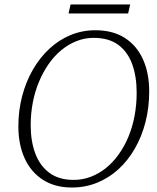

<svg xmlns="http://www.w3.org/2000/svg" viewBox="-20 -823 701 857"><path d="M301 14Q225 14 171.5 -20.5Q118 -55 90 -116.5Q62 -178 62 -259Q62 -330 79 -394.5Q96 -459 127 -512.5Q158 -566 200.5 -605.5Q243 -645 295 -666.5Q347 -688 405 -688Q484 -688 537.5 -653.5Q591 -619 618.5 -557.5Q646 -496 646 -415Q646 -343 629.5 -278.5Q613 -214 582 -160Q551 -106 508 -67Q465 -28 412.5 -7Q360 14 301 14ZM309 -20Q349 -20 385.5 -34Q422 -48 453 -73Q484 -98 509.5 -133.5Q535 -169 553 -212Q571 -255 580.5 -305Q590 -355 590 -409Q590 -483 569.5 -538Q549 -593 507 -623.5Q465 -654 398 -654Q358 -654 321.5 -639.5Q285 -625 253.5 -599Q222 -573 197 -537Q172 -501 154 -458Q136 -415 126.5 -366Q117 -317 117 -264Q117 -193 137.5 -138Q158 -83 200.5 -51.5Q243 -20 309 -20ZM286 -763 295 -803H561L552 -763Z"/></svg>

Font: Source Serif 4 18pt Light
Style: Italic
Weight: 300
Italic angle: -12°
Designer: Frank Grießhammer
Foundry: Adobe Systems Incorporated
Version: Version 4.004;hotconv 1.0.116;makeotfexe 2.5.65601